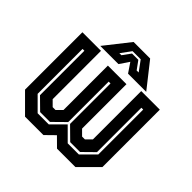

<svg xmlns="http://www.w3.org/2000/svg" viewBox="-175 -866 1034 1034"><g transform="rotate(45 342.0 -349.0)"><path d="M47.5 -540H189V-172L219.5 -141.5H241L271.5 -172V-510H413V-172L443.5 -141.5H465L495.5 -172V-540H637V-103L534 0H394L342.5 -51L290.5 0H150.5L47.5 -103ZM111.5 -477V-135L185.5 -61H270.5L342.5 -133L414.5 -61H499.5L573.5 -135V-477H559.5V-139L494.5 -75H419.5L349.5 -144V-452H335.5V-144L265.5 -75H190.5L125.5 -139V-477ZM279.5 -698H405.5L517.5 -556H379L342.5 -610L306 -556H167.5ZM310.5 -659 268 -601H283.5L317.5 -648H365.5L399.5 -601H415L372.5 -659Z"/></g></svg>

Font: Tourney Condensed Regular
Style: Bold
Weight: 700
Width: 3
Designer: Tyler Finck
Foundry: Etcetera Type Co
Version: Version 1.010; ttfautohint (v1.8.3)